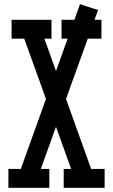

<svg xmlns="http://www.w3.org/2000/svg" viewBox="-20 -894 538 914"><path d="M345.2 -16.1 73.2 -772 159.2 -799.8 430.2 -43.9ZM159.2 -47.9 74.2 -76.2 360.8 -874 446.8 -846.2ZM35.2 -799.8H225.1V-710H35.2ZM272.9 -799.8H462.9V-710H272.9ZM20 -89.8H214.8V0H20ZM283.2 -89.8H478V0H283.2Z"/></svg>

Font: Opir
Style: Regular
Weight: 400
Designer: Maksym Kobuzan
Version: Version 1.000;FEAKit 1.0